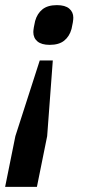

<svg xmlns="http://www.w3.org/2000/svg" viewBox="-26 -553 335 749"><path d="M-6 176 34 -22 129 -317H180L158 -22L118 176ZM168 -378Q136 -378 120 -391.5Q104 -405 104 -428Q104 -434 106 -446.5Q108 -459 111 -471Q119 -500 139.5 -516.5Q160 -533 196 -533Q228 -533 244 -519.5Q260 -506 260 -484Q260 -477 258 -464.5Q256 -452 253 -440Q245 -411 224.5 -394.5Q204 -378 168 -378Z"/></svg>

Font: IBM Plex Sans Condensed SemiBold
Style: Italic
Weight: 600
Width: 3
Italic angle: -11°
Designer: Mike Abbink, Paul van der Laan, Pieter van Rosmalen
Foundry: Bold Monday
Version: Version 1.3